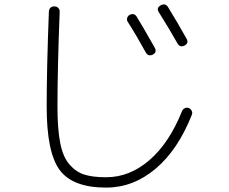

<svg xmlns="http://www.w3.org/2000/svg" viewBox="-20 -800 1040 872"><path d="M568 -732Q589 -743 601 -724Q626 -684 683 -583Q694 -563 674 -552Q653 -542 642 -562Q598 -642 560 -701Q555 -709 557.5 -718Q560 -727 568 -732ZM710 -776Q731 -787 743 -768Q789 -693 828 -623Q838 -604 818 -593Q797 -583 786 -603Q747 -672 701 -745Q689 -764 710 -776ZM462 52Q310 52 251 -28Q192 -108 192 -315Q192 -487 202 -747Q204 -771 227 -771Q238 -771 245 -763.5Q252 -756 251 -746Q241 -488 241 -315Q241 -214 253.5 -150.5Q266 -87 295.5 -53Q325 -19 363 -7Q401 5 462 5Q569 5 659 -73Q749 -151 807 -296Q811 -305 820 -309Q829 -313 838 -309Q847 -305 851 -296Q855 -287 851 -278Q788 -119 686.5 -33.5Q585 52 462 52Z"/></svg>

Font: Rounded Mplus 1c Light
Style: Regular
Weight: 300
Version: Version 1.059.20150529